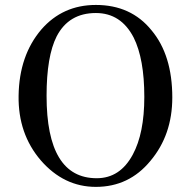

<svg xmlns="http://www.w3.org/2000/svg" viewBox="-20 -727 758 761"><path d="M662.9 -340.6Q662.9 -192 576 -89.1Q491.4 13.7 360 13.7Q233.1 13.7 141.7 -91.4Q51.4 -196.6 53.7 -347.4Q56 -507.4 144 -610.3Q228.6 -707.4 360 -707.4Q499.4 -707.4 580.6 -606.9Q662.9 -508.6 662.9 -340.6ZM552 -342.9Q552 -493.7 509.7 -578.3Q459.4 -675.4 360 -675.4Q252.6 -675.4 204.6 -582.9Q164.6 -504 164.6 -347.4Q164.6 -20.6 363.4 -20.6Q456 -20.6 506.3 -114.3Q552 -198.9 552 -342.9Z"/></svg>

Font: t
Style: Regular
Weight: 400
Designer: Takis Katsoulidis and George D. Matthiopoulos
Foundry: Takis Katsoulidis and George D. Matthiopoulos
Version: Version 1.0 ; ttfautohint (v1.8.1)